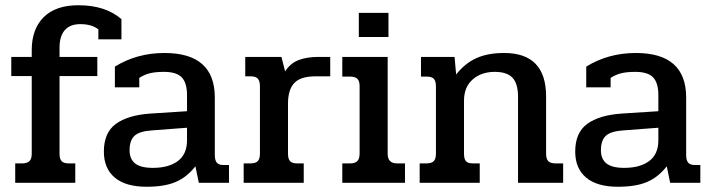

<svg xmlns="http://www.w3.org/2000/svg" viewBox="-20 -697 2713 732"><path d="M38 -74H63Q83 -74 92 -82.5Q101 -91 101 -111V-407H23V-480H101V-506Q101 -586 146.5 -631.5Q192 -677 279 -677Q382 -677 443 -624V-547H355V-585Q330 -605 286 -605Q247 -605 227 -582Q207 -559 207 -516V-480H351V-407H207V-111Q207 -91 215 -82.5Q223 -74 243 -74H267V0H38Z M376 -119Q376 -191 421.5 -224.5Q467 -258 553 -264L693 -273V-334Q693 -381 673 -402Q653 -423 605 -423Q572 -423 550.5 -417.5Q529 -412 511 -400V-364H418V-443Q502 -495 607 -495Q799 -495 799 -325V-106Q799 -86 806.5 -77Q814 -68 831 -68H853V0H738L725 -63Q693 -22 650.5 -3.5Q608 15 539 15Q459 15 417.5 -20Q376 -55 376 -119ZM693 -162V-210L561 -200Q512 -197 493 -179.5Q474 -162 474 -124Q474 -91 495 -74Q516 -57 563 -57Q623 -57 658 -83Q693 -109 693 -162Z M909 -74H934Q954 -74 962.5 -82.5Q971 -91 971 -111V-369Q971 -388 963 -397Q955 -406 936 -406H915V-480H1053L1067 -425Q1087 -456 1118.5 -468Q1150 -480 1193 -480H1239V-406H1183Q1126 -406 1102 -380.5Q1078 -355 1078 -302V-111Q1078 -91 1086 -82.5Q1094 -74 1113 -74H1138V0H909Z M1348 -648H1461V-556H1348ZM1285 -74H1314Q1334 -74 1342.5 -83Q1351 -92 1351 -112V-369Q1351 -388 1342.5 -396.5Q1334 -405 1314 -405H1285V-480H1458V-111Q1458 -92 1467 -83Q1476 -74 1495 -74H1524V0H1285Z M1580 -74H1605Q1625 -74 1633.5 -82.5Q1642 -91 1642 -111V-368Q1642 -388 1634 -396.5Q1626 -405 1606 -405H1585V-480H1713L1719 -413Q1753 -456 1796.5 -475.5Q1840 -495 1902 -495Q2062 -495 2062 -329V-111Q2062 -91 2070.5 -82.5Q2079 -74 2099 -74H2127V0H1955V-328Q1955 -378 1934 -400.5Q1913 -423 1866 -423Q1815 -423 1782 -394Q1749 -365 1749 -313V-111Q1749 -91 1756.5 -82.5Q1764 -74 1783 -74H1809V0H1580Z M2173 -119Q2173 -191 2218.5 -224.5Q2264 -258 2350 -264L2490 -273V-334Q2490 -381 2470 -402Q2450 -423 2402 -423Q2369 -423 2347.5 -417.5Q2326 -412 2308 -400V-364H2215V-443Q2299 -495 2404 -495Q2596 -495 2596 -325V-106Q2596 -86 2603.5 -77Q2611 -68 2628 -68H2650V0H2535L2522 -63Q2490 -22 2447.5 -3.5Q2405 15 2336 15Q2256 15 2214.5 -20Q2173 -55 2173 -119ZM2490 -162V-210L2358 -200Q2309 -197 2290 -179.5Q2271 -162 2271 -124Q2271 -91 2292 -74Q2313 -57 2360 -57Q2420 -57 2455 -83Q2490 -109 2490 -162Z"/></svg>

Font: Pridi
Style: Regular
Weight: 400
Designer: Katatrad Team
Foundry: CadsonDemak
Version: Version 1.001